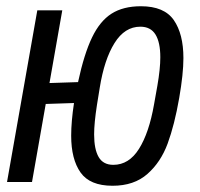

<svg xmlns="http://www.w3.org/2000/svg" viewBox="-20 -583 640 615"><path d="M208 -148.5Q208 -193.5 217 -253L126.5 -250L82.5 0H2.5L99.5 -550H179.5L138.5 -317L230 -320Q249.5 -410.5 274.8 -463Q300 -515.5 337.2 -539.2Q374.5 -563 431.5 -563Q506 -563 536.8 -518.5Q567.5 -474 567.5 -397Q567.5 -346.5 554 -269Q539 -183 517 -123.2Q495 -63.5 452.2 -25.8Q409.5 12 340.5 12Q268 12 238 -30.5Q208 -73 208 -148.5ZM473.5 -249 484 -308Q493.5 -362.5 493.5 -399.5Q493.5 -447.5 478 -472.5Q462.5 -497.5 429.5 -497.5Q379.5 -497.5 346.8 -445Q314 -392.5 299.5 -302L290.5 -246.5Q281.5 -188.5 281.5 -152.5Q281.5 -105 296 -80Q310.5 -55 343 -55Q393 -55 425.2 -106.2Q457.5 -157.5 473.5 -249Z"/></svg>

Font: JuliaMono Italic
Style: Regular
Weight: 400
Italic angle: -9°
Monospace: yes
Designer: cormullion
Foundry: corm
Version: Version 0.049; ttfautohint (v1.8.4)